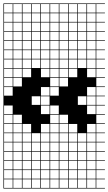

<svg xmlns="http://www.w3.org/2000/svg" viewBox="-20 -827 629 1115"><path d="M485.7 -803.6V-753.6H535.7V-803.6ZM271.4 -700H321.4V-750H271.4ZM57.1 -700H107.1V-750H57.1ZM432.1 -700H482.1V-750H432.1ZM485.7 -700H535.7V-750H485.7ZM3.6 -700H53.6V-750H3.6ZM110.7 -700H160.7V-750H110.7ZM378.6 -700H428.6V-750H378.6ZM217.9 -700H267.9V-750H217.9ZM164.3 -700H214.3V-750H164.3ZM325 -700H375V-750H325ZM164.3 -646.4H214.3V-696.4H164.3ZM217.9 -646.4H267.9V-696.4H217.9ZM378.6 -646.4H428.6V-696.4H378.6ZM325 -646.4H375V-696.4H325ZM110.7 -646.4H160.7V-696.4H110.7ZM3.6 -646.4H53.6V-696.4H3.6ZM485.7 -646.4H535.7V-696.4H485.7ZM432.1 -646.4H482.1V-696.4H432.1ZM271.4 -646.4H321.4V-696.4H271.4ZM57.1 -646.4H107.1V-696.4H57.1ZM217.9 -592.9H267.9V-642.9H217.9ZM164.3 -592.9H214.3V-642.9H164.3ZM378.6 -592.9H428.6V-642.9H378.6ZM325 -592.9H375V-642.9H325ZM110.7 -592.9H160.7V-642.9H110.7ZM3.6 -592.9H53.6V-642.9H3.6ZM432.1 -592.9H482.1V-642.9H432.1ZM485.7 -592.9H535.7V-642.9H485.7ZM271.4 -592.9H321.4V-642.9H271.4ZM57.1 -592.9H107.1V-642.9H57.1ZM378.6 -539.3H428.6V-589.3H378.6ZM217.9 -539.3H267.9V-589.3H217.9ZM164.3 -539.3H214.3V-589.3H164.3ZM110.7 -539.3H160.7V-589.3H110.7ZM432.1 -539.3H482.1V-589.3H432.1ZM3.6 -539.3H53.6V-589.3H3.6ZM325 -539.3H375V-589.3H325ZM271.4 -539.3H321.4V-589.3H271.4ZM485.7 -539.3H535.7V-589.3H485.7ZM57.1 -539.3H107.1V-589.3H57.1ZM432.1 -485.7H482.1V-535.7H432.1ZM378.6 -485.7H428.6V-535.7H378.6ZM57.1 -485.7H107.1V-535.7H57.1ZM217.9 -485.7H267.9V-535.7H217.9ZM271.4 -485.7H321.4V-535.7H271.4ZM164.3 -485.7H214.3V-535.7H164.3ZM325 -485.7H375V-535.7H325ZM110.7 -485.7H160.7V-535.7H110.7ZM3.6 -485.7H53.6V-535.7H3.6ZM485.7 -485.7H535.7V-535.7H485.7ZM485.7 -432.1H535.7V-482.1H485.7ZM378.6 -432.1H428.6V-482.1H378.6ZM57.1 -432.1H107.1V-482.1H57.1ZM110.7 -432.1H160.7V-482.1H110.7ZM217.9 -432.1H267.9V-482.1H217.9ZM3.6 -432.1H53.6V-482.1H3.6ZM271.4 -432.1H321.4V-482.1H271.4ZM325 -432.1H375V-482.1H325ZM432.1 -432.1H482.1V-482.1H432.1ZM164.3 -432.1H214.3V-482.1H164.3ZM378.6 -378.6H428.6V-428.6H378.6ZM271.4 -378.6H321.4V-428.6H271.4ZM57.1 -378.6H107.1V-428.6H57.1ZM325 -378.6H375V-428.6H325ZM217.9 -378.6H267.9V-428.6H217.9ZM110.7 -378.6H160.7V-428.6H110.7ZM3.6 -378.6H53.6V-428.6H3.6ZM485.7 -378.6H535.7V-428.6H485.7ZM3.6 -325H53.6V-375H3.6ZM57.1 -325H107.1V-375H57.1ZM325 -325H375V-375H325ZM271.4 -325H321.4V-375H271.4ZM217.9 -271.4H267.9V-321.4H217.9ZM485.7 -271.4H535.7V-321.4H485.7ZM271.4 -271.4H321.4V-321.4H271.4ZM3.6 -271.4H53.6V-321.4H3.6ZM432.1 -217.9H482.1V-267.9H432.1ZM164.3 -217.9H214.3V-267.9H164.3ZM485.7 -217.9H535.7V-267.9H485.7ZM217.9 -217.9H267.9V-267.9H217.9ZM485.7 -164.3H535.7V-214.3H485.7ZM3.6 -164.3H53.6V-214.3H3.6ZM271.4 -164.3H321.4V-214.3H271.4ZM217.9 -164.3H267.9V-214.3H217.9ZM57.1 -110.7H107.1V-160.7H57.1ZM3.6 -110.7H53.6V-160.7H3.6ZM325 -110.7H375V-160.7H325ZM271.4 -110.7H321.4V-160.7H271.4ZM325 -57.1H375V-107.1H325ZM57.1 -57.1H107.1V-107.1H57.1ZM485.7 -57.1H535.7V-107.1H485.7ZM110.7 -57.1H160.7V-107.1H110.7ZM271.4 -57.1H321.4V-107.1H271.4ZM217.9 -57.1H267.9V-107.1H217.9ZM378.6 -57.1H428.6V-107.1H378.6ZM3.6 -57.1H53.6V-107.1H3.6ZM3.6 -3.6H53.6V-53.6H3.6ZM164.3 -3.6H214.3V-53.6H164.3ZM271.4 -3.6H321.4V-53.6H271.4ZM378.6 -3.6H428.6V-53.6H378.6ZM432.1 -3.6H482.1V-53.6H432.1ZM110.7 -3.6H160.7V-53.6H110.7ZM325 -3.6H375V-53.6H325ZM57.1 -3.6H107.1V-53.6H57.1ZM485.7 -3.6H535.7V-53.6H485.7ZM217.9 -3.6H267.9V-53.6H217.9ZM164.3 50H214.3V0H164.3ZM271.4 50H321.4V0H271.4ZM110.7 50H160.7V0H110.7ZM57.1 50H107.1V0H57.1ZM485.7 50H535.7V0H485.7ZM432.1 50H482.1V0H432.1ZM378.6 50H428.6V0H378.6ZM325 50H375V0H325ZM3.6 50H53.6V0H3.6ZM217.9 50H267.9V0H217.9ZM325 103.6H375V53.6H325ZM110.7 103.6H160.7V53.6H110.7ZM485.7 103.6H535.7V53.6H485.7ZM57.1 103.6H107.1V53.6H57.1ZM164.3 103.6H214.3V53.6H164.3ZM432.1 103.6H482.1V53.6H432.1ZM217.9 103.6H267.9V53.6H217.9ZM378.6 103.6H428.6V53.6H378.6ZM3.6 103.6H53.6V53.6H3.6ZM271.4 103.6H321.4V53.6H271.4ZM110.7 210.7H160.7V160.7H110.7ZM485.7 210.7H535.7V160.7H485.7ZM57.1 210.7H107.1V160.7H57.1ZM164.3 210.7H214.3V160.7H164.3ZM432.1 210.7H482.1V160.7H432.1ZM325 210.7H375V160.7H325ZM217.9 210.7H267.9V160.7H217.9ZM3.6 210.7H53.6V160.7H3.6ZM378.6 210.7H428.6V160.7H378.6ZM271.4 210.7H321.4V160.7H271.4ZM271.4 264.3H321.4V214.3H271.4ZM378.6 264.3H428.6V214.3H378.6ZM3.6 264.3H53.6V214.3H3.6ZM217.9 264.3H267.9V214.3H217.9ZM325 264.3H375V214.3H325ZM432.1 264.3H482.1V214.3H432.1ZM164.3 264.3H214.3V214.3H164.3ZM110.7 264.3H160.7V214.3H110.7ZM57.1 264.3H107.1V214.3H57.1ZM485.7 264.3H535.7V214.3H485.7ZM432.1 -803.6V-753.6H482.1V-803.6ZM378.6 -803.6V-753.6H428.6V-803.6ZM325 -803.6V-753.6H375V-803.6ZM271.4 -803.6V-753.6H321.4V-803.6ZM217.9 -803.6V-753.6H267.9V-803.6ZM164.3 -803.6V-753.6H214.3V-803.6ZM110.7 -803.6V-753.6H160.7V-803.6ZM57.1 -803.6V-753.6H107.1V-803.6ZM3.6 -803.6V-753.6H53.6V-803.6ZM0 267.9V-807.1H589.3V-803.6H539.3V-753.6H589.3V-750H539.3V-700H589.3V-696.4H539.3V-646.4H589.3V-642.9H539.3V-592.9H589.3V-589.3H539.3V-539.3H589.3V-535.7H539.3V-485.7H589.3V-482.1H539.3V-432.1H589.3V-428.6H539.3V-378.6H589.3V-375H539.3V-325H589.3V-321.4H539.3V-271.4H589.3V-267.9H539.3V-217.9H589.3V-214.3H539.3V-164.3H589.3V-160.7H539.3V-110.7H589.3V-107.1H539.3V-57.1H589.3V-53.6H539.3V-3.6H589.3V0H539.3V50H589.3V53.6H539.3V103.6H589.3V107.1H539.3V157.1H589.3V160.7H539.3V210.7H589.3V214.3H539.3V264.3H589.3V267.9ZM53.6 157.1V107.1H3.6V157.1ZM107.1 157.1V107.1H57.1V157.1ZM160.7 157.1V107.1H110.7V157.1ZM535.7 157.1V107.1H164.3V157.1H214.3V107.1H217.9V157.1H267.9V107.1H271.4V157.1H321.4V107.1H325V157.1H375V107.1H378.6V157.1H428.6V107.1H432.1V157.1H482.1V107.1H485.7V157.1Z"/></svg>

Font: Jersey 10 Charted
Style: Regular
Weight: 400
Designer: Sarah Cadigan-Fried
Version: Version 1.000; ttfautohint (v1.8.4.7-5d5b)